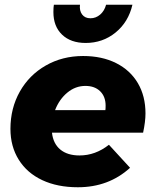

<svg xmlns="http://www.w3.org/2000/svg" viewBox="-20 -782 655 809"><path d="M593 -304Q593 -270 583 -223H199Q204 -177 234 -152Q264 -127 315 -127Q382 -127 439 -172L528 -75Q438 7 308 7Q222 7 158 -23Q94 -53 59 -109Q24 -165 24 -239Q24 -326 63.5 -396Q103 -466 173 -506Q243 -546 330 -546Q410 -546 469.5 -516Q529 -486 561 -431.5Q593 -377 593 -304ZM425 -337Q425 -375 402 -397.5Q379 -420 340 -420Q298 -420 264 -392Q230 -364 212 -318H424Q425 -324 425 -337ZM361 -705Q384 -705 402 -720.5Q420 -736 427 -762H538Q521 -689 467 -645Q413 -601 341 -601Q278 -601 241.5 -636Q205 -671 205 -731Q205 -751 207 -762H317Q314 -737 326 -721Q338 -705 361 -705Z"/></svg>

Font: Gontserrat
Style: Bold Italic
Weight: 700
Italic angle: -11.3°
Designer: Julieta Ulanovsky
Foundry: Julieta Ulanovsky
Version: Version 6.001